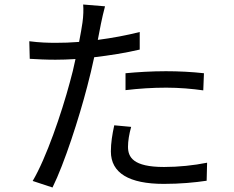

<svg xmlns="http://www.w3.org/2000/svg" viewBox="-20 -809 1040 852"><path d="M537 -409C597 -416 656 -420 718 -420C775 -420 833 -415 882 -408L885 -484C832 -490 772 -493 716 -493C653 -493 588 -489 537 -484ZM600 -667C541 -652 476 -640 414 -632L428 -704C432 -724 440 -759 446 -781L349 -789C351 -768 350 -737 346 -709C343 -689 338 -658 331 -623C295 -620 260 -619 228 -619C192 -619 156 -620 110 -626L112 -548C147 -546 183 -544 226 -544C253 -544 284 -545 315 -547C308 -512 299 -476 290 -444C253 -306 185 -107 125 -6L213 23C266 -84 331 -286 367 -425C378 -467 389 -512 398 -555C466 -563 536 -574 600 -589ZM487 -253C478 -212 472 -174 472 -137C472 -41 553 7 707 7C778 7 844 1 897 -7L899 -87C840 -75 772 -68 708 -68C570 -68 548 -112 548 -158C548 -183 553 -214 562 -246Z"/></svg>

Font: Noto Sans Japanese Regular
Style: Regular
Weight: 400
Designer: Ryoko NISHIZUKA (kana & ideographs); Paul D. Hunt (Latin, Greek & Cyrillic); Wenlong ZHANG (bopomofo); Sandoll Communica
Foundry: Adobe Systems Incorporated
Version: Version 1.000;PS 1;hotconv 1.0.78;makeotf.lib2.5.61930